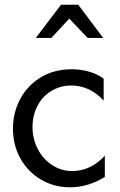

<svg xmlns="http://www.w3.org/2000/svg" viewBox="-20 -786 510 815"><path d="M284 -492Q211 -492 154.5 -458.5Q98 -425 66.5 -367Q35 -309 35 -240Q35 -170 66.5 -113.5Q98 -57 153.5 -24Q209 9 277 9Q354 9 425 -35V-125Q365 -60 286 -60Q240 -60 201 -85.5Q162 -111 140 -154Q118 -197 118 -247Q118 -296 139 -336.5Q160 -377 198 -400Q236 -423 283 -423Q361 -423 420 -359V-452Q394 -472 357.5 -482Q321 -492 284 -492ZM312 -766H239L132 -625H198L274 -707L352 -625H418Z"/></svg>

Font: Geom Light
Style: Regular
Weight: 300
Version: Version 1.102